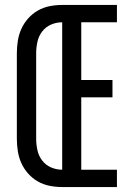

<svg xmlns="http://www.w3.org/2000/svg" viewBox="-20 -755 540 775"><path d="M231 0Q205 0 180 -5Q155 -10 133 -22.5Q111 -35 94 -54Q77 -73 66.5 -96Q56 -119 52 -144.5Q48 -170 48 -195V-540Q48 -565 52 -590.5Q56 -616 66.5 -639Q77 -662 94 -681Q111 -700 133 -712.5Q155 -725 180 -730Q205 -735 231 -735H452V-665H308V-432H434V-362H308V-70H452V0ZM231 -70V-665Q207 -665 185.5 -655.5Q164 -646 150 -627.5Q136 -609 131 -586Q126 -563 126 -540V-195Q126 -172 131 -149Q136 -126 150 -107.5Q164 -89 185.5 -79.5Q207 -70 231 -70Z"/></svg>

Font: Iosevka Term SS14
Style: Regular
Weight: 400
Monospace: yes
Designer: Belleve Invis
Foundry: Belleve Invis
Version: Version 24.1.1; ttfautohint (v1.8.4)